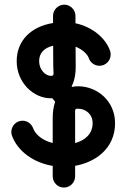

<svg xmlns="http://www.w3.org/2000/svg" viewBox="-20 -719 570 836"><path d="M210.9 -649.9V-618.7C117.2 -604 52.7 -543.9 52.7 -452.6C52.7 -359.9 125 -291 201.7 -291H208L220.2 -275.9C213.4 -256.8 209.5 -233.4 209.5 -204.1V-96.2C165 -107.4 134.3 -132.8 124 -161.1C117.2 -179.7 99.1 -193.4 78.1 -193.4C51.3 -193.4 29.3 -171.4 29.3 -144.5C29.3 -138.7 30.3 -133.3 32.2 -127.9C56.2 -62.5 123 -11.2 209.5 3.4V48.8C209.5 75.7 231.4 97.7 258.3 97.7C285.2 97.7 307.1 75.7 307.1 48.8V2.9C396.5 -12.7 481 -73.2 481 -182.6C481 -280.3 402.3 -342.8 321.3 -343.3C312 -343.3 303.2 -342.8 293.9 -340.8L292 -343.3C302.7 -363.8 310.1 -392.6 309.6 -432.6L309.1 -515.6C339.4 -503.9 360.8 -482.9 366.7 -465.8C373 -446.8 391.6 -432.6 413.1 -432.6C439.9 -432.6 461.9 -454.6 461.9 -481.4C461.9 -486.8 460.9 -492.7 459.5 -497.1C440.9 -551.8 383.8 -601.6 308.6 -617.7V-649.9C308.6 -676.3 286.6 -698.7 259.8 -698.7C232.9 -698.7 210.9 -676.3 210.9 -649.9ZM150.4 -452.6C150.4 -486.8 170.4 -510.3 211.4 -520L211.9 -431.6C211.9 -399.4 218.8 -388.7 201.7 -388.7C177.7 -388.7 150.4 -415.5 150.4 -452.6ZM307.1 -96.2V-204.1C307.1 -245.6 303.7 -245.6 321.3 -245.6C352.1 -245.1 383.3 -223.1 383.3 -182.6C383.3 -136.2 350.6 -107.9 307.1 -96.2Z"/></svg>

Font: Velvelyne Book
Style: Bold
Weight: 700
Designer: Manon Van der Borght et Mariel Nils
Foundry: Velvetyne
Version: Version 1.070;Glyphs 3.3.1 (3343)